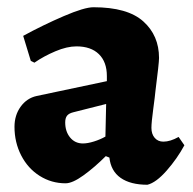

<svg xmlns="http://www.w3.org/2000/svg" viewBox="-20 -498 532 530"><path d="M282 -63 272 -67Q241 -36 210.5 -14Q180 8 161 8Q122 8 89.5 -12.5Q57 -33 38.5 -69Q20 -105 20 -148Q20 -180 37 -203.5Q54 -227 81 -233L275 -274V-288Q275 -327 253 -348.5Q231 -370 191 -370Q165 -370 133 -356.5Q101 -343 75 -325L65 -330L44 -399Q99 -429 156 -453.5Q213 -478 238 -478Q332 -478 375.5 -439Q419 -400 419 -338Q419 -324 409 -246Q408 -234 403 -197Q398 -160 398 -145Q398 -128 407 -117.5Q416 -107 431 -107Q450 -107 473 -120L489 -97Q469 -60 440 -27Q411 6 387 12Q340 12 313 -7Q286 -26 282 -63ZM271 -121 273 -211 182 -188Q170 -185 165 -178.5Q160 -172 160 -160Q160 -135 173.5 -118.5Q187 -102 209 -102Q222 -102 239.5 -107.5Q257 -113 271 -121Z"/></svg>

Font: Alegreya ExtraBold
Style: Regular
Weight: 800
Designer: Juan Pablo del Peral
Foundry: Huerta Tipografica
Version: Version 2.007; ttfautohint (v1.6)